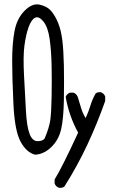

<svg xmlns="http://www.w3.org/2000/svg" viewBox="-20 -762 540 901"><path d="M255.9 119.1Q242.2 113.3 236.3 99.6V80.1Q270.5 25.4 346.7 -139.6Q325.2 -178.7 310.5 -220.7Q295.9 -262.7 288.1 -307.6Q293.9 -321.3 307.6 -327.1H325.2Q338.9 -321.3 344.7 -307.6Q352.5 -282.2 360.4 -255.9Q368.2 -229.5 381.8 -208Q395.5 -237.3 404.3 -266.6Q413.1 -295.9 428.7 -323.2Q438.5 -331.1 454.1 -329.1Q467.8 -323.2 473.6 -309.6V-288.1Q436.5 -182.6 389.6 -82.5Q342.8 17.6 282.2 113.3Q272.5 121.1 255.9 119.1ZM144.5 -36.1Q103.5 -46.9 76.2 -98.1Q48.8 -149.4 43 -274.4Q37.1 -399.4 37.1 -477.5Q37.1 -555.7 47.9 -614.7Q58.6 -673.8 94.7 -710.9Q130.9 -748 166 -740.2Q201.2 -732.4 219.7 -710.9Q238.3 -689.5 252.4 -655.3Q266.6 -621.1 272.5 -572.8Q278.3 -524.4 279.8 -453.6Q281.2 -382.8 279.8 -293.5Q278.3 -204.1 266.6 -154.3Q254.9 -104.5 220.2 -71.3Q185.5 -38.1 144.5 -36.1ZM189.5 -112.3Q210.9 -163.1 215.8 -197.3Q220.7 -231.4 222.2 -307.1Q223.6 -382.8 222.2 -453.6Q220.7 -524.4 212.9 -579.6Q205.1 -634.8 183.6 -661.1Q162.1 -687.5 144.5 -678.7Q127 -669.9 114.3 -634.8Q101.6 -599.6 94.7 -548.3Q87.9 -497.1 92.8 -407.2Q97.7 -317.4 101.6 -243.2Q105.5 -168.9 118.7 -134.3Q131.8 -99.6 156.2 -99.6Q180.7 -99.6 189.5 -112.3Z"/></svg>

Font: NaikaiFont
Style: Regular
Weight: 400
Version: Version 1.67